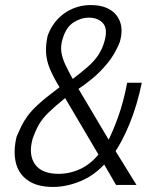

<svg xmlns="http://www.w3.org/2000/svg" viewBox="-20 -733 619 761"><path d="M190 8Q128 8 90.5 -18Q53 -44 42.5 -89.5Q32 -135 46 -192Q55 -213 64.5 -232.5Q74 -252 89 -273Q104 -294 132.5 -320Q161 -346 208 -381L230 -398L218 -384Q192 -426 178 -459.5Q164 -493 162.5 -525Q161 -557 169 -592Q182 -628 207 -655.5Q232 -683 266.5 -698Q301 -713 339 -713Q384 -713 414 -696Q444 -679 456 -646Q468 -613 455 -567Q446 -543 428.5 -514Q411 -485 378 -451Q345 -417 286 -377L285 -391L418 -167L403 -164Q426 -208 448 -269Q470 -330 484 -405H542Q524 -317 494 -243.5Q464 -170 430 -122L432 -144L521 0H440L386 -93L403 -92Q357 -39 300.5 -15.5Q244 8 190 8ZM212 -44Q259 -44 302 -65Q345 -86 381 -134L374 -114L230 -358L258 -360L239 -345Q197 -311 172 -286.5Q147 -262 133.5 -238Q120 -214 109 -182Q92 -119 119 -81.5Q146 -44 212 -44ZM332 -663Q300 -663 270.5 -643.5Q241 -624 228 -578Q220 -553 223 -528.5Q226 -504 239.5 -475.5Q253 -447 274 -410L263 -416Q300 -444 327 -467.5Q354 -491 370 -515.5Q386 -540 394 -569Q408 -618 388.5 -640.5Q369 -663 332 -663Z"/></svg>

Font: Nunito Sans 7pt Condensed Light
Style: Italic
Weight: 300
Width: 3
Italic angle: -9°
Designer: Vernon Adams
Foundry: Vernon Adams
Version: Version 3.101;gftools[0.9.27]